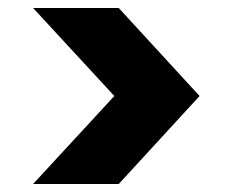

<svg xmlns="http://www.w3.org/2000/svg" viewBox="-20 -591 581 482"><path d="M63 -571H278L481 -350L278 -129H63L267 -350Z"/></svg>

Font: IBM-Poppins
Style: Poppins-Bold
Weight: 700
Designer: Mike Abbink, Paul van der Laan, Pieter van Rosmalen, Ben Mitchell, Mark Frömberg
Foundry: Bold Monday
Version: Version 1.1